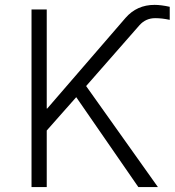

<svg xmlns="http://www.w3.org/2000/svg" viewBox="-20 -756 706 776"><path d="M107.4 0V-717.8H168.9V-317.4H170.9L487.3 -683.6Q533.2 -736.3 604.5 -736.3Q630.9 -736.3 666 -728.5V-675.8Q634.8 -682.6 607.4 -682.6Q569.3 -682.6 543.9 -654.3L328.1 -408.2L618.2 0H539.1L288.1 -363.3L168.9 -228.5V0Z"/></svg>

Font: Gothic A1 Light
Style: Regular
Weight: 300
Version: Version 2.50